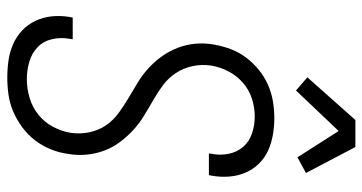

<svg xmlns="http://www.w3.org/2000/svg" viewBox="-260 -752 1019 540"><g transform="rotate(90 250.0 -481.5)"><path d="M198 8Q173 8 149 4.5Q125 1 103.5 -8.5Q82 -18 65 -34Q48 -50 38 -71.5Q28 -93 25.5 -117Q23 -141 27 -166L29 -176H90L89 -169Q84 -143 89.5 -118.5Q95 -94 112 -77.5Q129 -61 153 -54Q177 -47 202 -47Q228 -47 254 -54.5Q280 -62 301.5 -79Q323 -96 336 -120.5Q349 -145 353 -170Q357 -197 351.5 -223Q346 -249 332 -269.5Q318 -290 297.5 -305Q277 -320 255 -333Q233 -346 211.5 -359Q190 -372 171.5 -389Q153 -406 138.5 -426Q124 -446 114.5 -470Q105 -494 102.5 -520.5Q100 -547 105 -574Q109 -597 117.5 -620Q126 -643 141 -663Q156 -683 175.5 -699Q195 -715 217.5 -725Q240 -735 264 -739Q288 -743 311 -743Q335 -743 358.5 -739Q382 -735 403 -725.5Q424 -716 440 -699.5Q456 -683 465 -662Q474 -641 476 -617Q478 -593 474 -569L472 -559H411L412 -566Q417 -591 412 -615Q407 -639 392 -656Q377 -673 354 -680.5Q331 -688 307 -688Q282 -688 257 -680Q232 -672 212 -654.5Q192 -637 180 -613.5Q168 -590 164 -566Q160 -539 165.5 -513Q171 -487 185 -466Q199 -445 219 -430Q239 -415 261 -402.5Q283 -390 305 -376.5Q327 -363 345 -346.5Q363 -330 378.5 -309.5Q394 -289 403 -265Q412 -241 414.5 -214.5Q417 -188 412 -161Q409 -138 399.5 -114.5Q390 -91 374.5 -70.5Q359 -50 338 -34.5Q317 -19 294 -9Q271 1 246.5 4.5Q222 8 198 8ZM234 -804 197 -836 317 -971H393L466 -832L422 -808L348 -924Z"/></g></svg>

Font: Iosevka Term Curly Lt Obl
Style: Regular
Weight: 300
Italic angle: -9°
Designer: Belleve Invis
Foundry: Belleve Invis
Version: Version 32.3.0